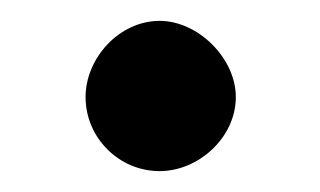

<svg xmlns="http://www.w3.org/2000/svg" viewBox="-20 -336 307 184"><path d="M62 -243C62 -204 94 -172 133 -172C170 -172 206 -204 206 -243C206 -280 170 -316 133 -316C94 -316 62 -280 62 -243Z"/></svg>

Font: Quattrocento Sans
Style: Bold
Weight: 700
Designer: Pablo Impallari
Foundry: Pablo Impallari, Igino Marini, Brenda Gallo
Version: Version 2.000